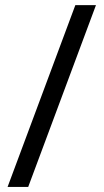

<svg xmlns="http://www.w3.org/2000/svg" viewBox="-20 -734 407 754"><path d="M356.9 -713.9 90.8 0H9.8L275.9 -713.9Z"/></svg>

Font: WebKoruri
Style: Regular
Weight: 400
Foundry: lindwurm / mohemohe
Version: Version 1.00